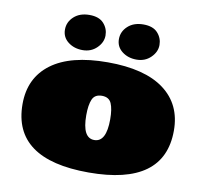

<svg xmlns="http://www.w3.org/2000/svg" viewBox="-82 -821 991 932"><g transform="rotate(10 413.0 -355.0)"><path d="M472 -250Q472 -301 460 -328.5Q448 -356 413 -356Q378 -356 366 -328.5Q354 -301 354 -250Q354 -138 413 -138Q472 -138 472 -250ZM40 -250Q40 -379 135 -450Q230 -521 413 -521Q596 -521 691 -450Q786 -379 786 -250Q786 22 413 22Q40 22 40 -250ZM180 -641.5Q180 -679 209 -705.5Q238 -732 285.5 -732Q333 -732 356 -706.5Q379 -681 379 -647Q379 -613 351 -585.5Q323 -558 281 -558Q239 -558 209.5 -581Q180 -604 180 -641.5ZM446 -641.5Q446 -679 475 -705.5Q504 -732 551.5 -732Q599 -732 622 -706.5Q645 -681 645 -647Q645 -613 617 -585.5Q589 -558 547 -558Q505 -558 475.5 -581Q446 -604 446 -641.5Z"/></g></svg>

Font: Chango
Style: Regular
Weight: 400
Designer: Manuel Lupez
Foundry: Fontstage
Version: Version 1.001